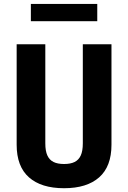

<svg xmlns="http://www.w3.org/2000/svg" viewBox="-20 -958 660 989"><path d="M406.6 -219.8V-730H554.2V-212.4Q554.2 -100.6 490.8 -44.5Q427.4 11.5 310 11.5Q192.6 11.5 129.2 -44.5Q65.8 -100.6 65.8 -212.4V-730H213.4V-219.8Q213.4 -180.2 224 -157.2Q234.5 -134.2 255.6 -123.7Q276.7 -113.2 310 -113.2Q343.3 -113.2 364.4 -123.7Q385.5 -134.2 396 -157.2Q406.6 -180.2 406.6 -219.8ZM481 -848.8H139V-937.6H481Z"/></svg>

Font: Monaspace Neon Var ExtraLight
Style: Regular
Weight: 200
Designer: Riley Cran and the Lettermatic Team
Version: Version 1.200 (Monaspace Neon Var)